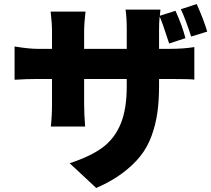

<svg xmlns="http://www.w3.org/2000/svg" viewBox="-20 -853 1041 946"><path d="M1001 -697.3 921.9 -672.9Q894.5 -757.8 871.1 -807.6L949.2 -833Q983.4 -756.8 1001 -697.3ZM763.7 -612.3H816.4Q884.8 -612.3 937.5 -621.1V-460.9Q909.2 -463.9 817.4 -463.9H763.7V-431.6Q763.7 -357.4 755.4 -298.3Q747.1 -239.3 726.6 -183.1Q706.1 -127 670.9 -83Q635.7 -39.1 582 1Q528.3 41 454.1 73.2L323.2 -48.8Q427.7 -83 486.3 -127Q544.9 -170.9 574.7 -243.2Q604.5 -315.4 604.5 -427.7V-463.9H394.5V-342.8Q394.5 -293 399.4 -229.5H230.5Q236.3 -280.3 236.3 -342.8V-463.9H165Q110.4 -463.9 51.8 -460V-624Q122.1 -612.3 165 -612.3H236.3V-695.3Q236.3 -739.3 229.5 -795.9H401.4Q394.5 -739.3 394.5 -694.3V-612.3H604.5V-707Q604.5 -767.6 598.6 -805.7H770.5L767.6 -775.4L844.7 -799.8Q877.9 -726.6 893.6 -665L813.5 -638.7Q778.3 -747.1 766.6 -771.5Q763.7 -744.1 763.7 -707Z"/></svg>

Font: GenEi Gothic M Heavy
Style: Regular
Weight: 800
Designer: o_tamon (Modified); [Source Han Sans]
Ryoko NISHIZUKA  (kana & ideographs); Paul D. Hunt (Latin, Greek & Cyrillic); Wenl
Version: Version 1.1a;Original Version 1.004